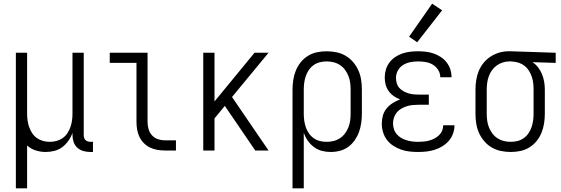

<svg xmlns="http://www.w3.org/2000/svg" viewBox="-20 -816 3040 1041"><path d="M66 205V-530H127V-200Q127 -181 129.5 -163Q132 -145 138 -127.5Q144 -110 154.5 -94Q165 -78 180 -67.5Q195 -57 213 -52Q231 -47 250 -47Q269 -47 287 -52Q305 -57 320 -67.5Q335 -78 345.5 -94Q356 -110 362 -127.5Q368 -145 370.5 -163Q373 -181 373 -200V-530H434V-84Q434 -76 436 -69Q438 -62 443 -57Q448 -52 455.5 -49.5Q463 -47 470 -47H484V8H470Q451 8 432.5 3Q414 -2 399.5 -15Q385 -28 379 -46.5Q373 -65 373 -84V-96Q365 -73 351 -53Q337 -33 318 -18.5Q299 -4 275 2Q251 8 227 8Q200 8 173.5 -0.5Q147 -9 127 -27V205Z M874 0Q854 0 833 -3.5Q812 -7 793.5 -16Q775 -25 760 -40Q745 -55 736 -74Q727 -93 723.5 -113.5Q720 -134 720 -155V-475H575V-530H780V-155Q780 -135 785.5 -116Q791 -97 804 -82.5Q817 -68 836 -61.5Q855 -55 874 -55H934V0Z M1082 0V-530H1143V-266L1360 -530H1436L1238 -290L1436 0H1364L1203 -236L1199 -242L1143 -174V0Z M1566 205V-330Q1566 -356 1570 -382.5Q1574 -409 1584 -433.5Q1594 -458 1610.5 -478.5Q1627 -499 1649.5 -513Q1672 -527 1698 -532.5Q1724 -538 1751 -538Q1778 -538 1804.5 -532.5Q1831 -527 1854 -513.5Q1877 -500 1894.5 -479.5Q1912 -459 1923 -434.5Q1934 -410 1938 -383.5Q1942 -357 1942 -330V-200Q1942 -175 1938.5 -149.5Q1935 -124 1926.5 -100.5Q1918 -77 1903.5 -56Q1889 -35 1868.5 -20Q1848 -5 1823.5 1.5Q1799 8 1773 8Q1749 8 1725.5 2Q1702 -4 1682.5 -18.5Q1663 -33 1649 -53Q1635 -73 1627 -96V205ZM1751 -47Q1770 -47 1788.5 -51.5Q1807 -56 1823 -66.5Q1839 -77 1850.5 -92.5Q1862 -108 1869 -125.5Q1876 -143 1878.5 -162Q1881 -181 1881 -200V-330Q1881 -349 1878.5 -368Q1876 -387 1869 -404.5Q1862 -422 1850.5 -437.5Q1839 -453 1823 -463.5Q1807 -474 1788.5 -478.5Q1770 -483 1751 -483Q1732 -483 1714 -478.5Q1696 -474 1680.5 -463Q1665 -452 1654.5 -436.5Q1644 -421 1638 -403.5Q1632 -386 1629.5 -367.5Q1627 -349 1627 -330V-200Q1627 -181 1629.5 -162.5Q1632 -144 1638 -126.5Q1644 -109 1654.5 -93.5Q1665 -78 1680.5 -67Q1696 -56 1714 -51.5Q1732 -47 1751 -47Z M2247 8Q2224 8 2200.5 5.5Q2177 3 2154.5 -5Q2132 -13 2112 -26Q2092 -39 2078 -57.5Q2064 -76 2057 -99Q2050 -122 2050 -145Q2050 -168 2056 -189.5Q2062 -211 2076 -228Q2090 -245 2109 -257Q2128 -269 2149 -277Q2131 -284 2115 -295Q2099 -306 2087.5 -322Q2076 -338 2071 -357Q2066 -376 2066 -395Q2066 -417 2072 -438Q2078 -459 2091 -476.5Q2104 -494 2122.5 -506.5Q2141 -519 2161.5 -526Q2182 -533 2203.5 -535.5Q2225 -538 2247 -538Q2268 -538 2289.5 -535.5Q2311 -533 2331 -526Q2351 -519 2369 -507.5Q2387 -496 2400.5 -479Q2414 -462 2421 -441.5Q2428 -421 2428 -400Q2428 -399 2428 -398.5Q2428 -398 2428 -397H2367Q2367 -397 2367 -397.5Q2367 -398 2367 -399Q2367 -419 2355.5 -437Q2344 -455 2326.5 -465.5Q2309 -476 2288.5 -479.5Q2268 -483 2247 -483Q2226 -483 2205 -479Q2184 -475 2166 -464Q2148 -453 2137.5 -434Q2127 -415 2127 -394Q2127 -380 2131 -365.5Q2135 -351 2144.5 -340Q2154 -329 2166.5 -322Q2179 -315 2193 -310.5Q2207 -306 2221.5 -304.5Q2236 -303 2250 -303H2305V-248H2250Q2234 -248 2217.5 -246.5Q2201 -245 2185.5 -240Q2170 -235 2156 -227Q2142 -219 2131.5 -206.5Q2121 -194 2116 -178.5Q2111 -163 2111 -147Q2111 -131 2116 -115.5Q2121 -100 2131.5 -88Q2142 -76 2155.5 -68Q2169 -60 2184.5 -55.5Q2200 -51 2215.5 -49Q2231 -47 2247 -47Q2262 -47 2277.5 -48.5Q2293 -50 2307.5 -54Q2322 -58 2335.5 -65Q2349 -72 2360 -82.5Q2371 -93 2377 -107Q2383 -121 2383 -137Q2383 -137 2383 -137Q2383 -137 2383 -137H2444Q2444 -137 2444 -136.5Q2444 -136 2444 -136Q2444 -113 2436 -91Q2428 -69 2413 -52Q2398 -35 2378.5 -23Q2359 -11 2337 -4Q2315 3 2292.5 5.5Q2270 8 2247 8ZM2242 -587 2198 -617 2323 -796 2377 -760Z M2749 8Q2722 8 2695.5 2.5Q2669 -3 2646 -16.5Q2623 -30 2605.5 -50.5Q2588 -71 2577 -95.5Q2566 -120 2562 -146.5Q2558 -173 2558 -200V-330Q2558 -356 2562 -381.5Q2566 -407 2575.5 -430.5Q2585 -454 2601.5 -474.5Q2618 -495 2639.5 -509Q2661 -523 2686 -530.5Q2711 -538 2736 -538Q2740 -538 2743.5 -538Q2747 -538 2750 -538L2993 -530V-475L2867 -479Q2885 -467 2898 -450Q2911 -433 2919 -413Q2927 -393 2930.5 -372Q2934 -351 2934 -330V-200Q2934 -174 2930 -147.5Q2926 -121 2916 -96.5Q2906 -72 2889.5 -51.5Q2873 -31 2850.5 -17Q2828 -3 2802 2.5Q2776 8 2749 8ZM2749 -47Q2768 -47 2786 -51.5Q2804 -56 2819.5 -67Q2835 -78 2845.5 -93.5Q2856 -109 2862 -126.5Q2868 -144 2870.5 -162.5Q2873 -181 2873 -200V-330Q2873 -348 2871 -365.5Q2869 -383 2863.5 -399.5Q2858 -416 2848.5 -431.5Q2839 -447 2825.5 -458Q2812 -469 2795 -475Q2778 -481 2761 -482L2750 -483Q2748 -483 2745.5 -483Q2743 -483 2741 -483Q2723 -483 2705 -477Q2687 -471 2672.5 -460.5Q2658 -450 2647 -434.5Q2636 -419 2630 -402Q2624 -385 2621.5 -366.5Q2619 -348 2619 -330V-200Q2619 -181 2621.5 -162Q2624 -143 2631 -125.5Q2638 -108 2649.5 -92.5Q2661 -77 2677 -66.5Q2693 -56 2711.5 -51.5Q2730 -47 2749 -47Z"/></svg>

Font: Iosevka Term Light
Style: Regular
Weight: 300
Monospace: yes
Designer: Belleve Invis
Foundry: Belleve Invis
Version: Version 9.0.1; ttfautohint (v1.8.3)